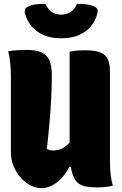

<svg xmlns="http://www.w3.org/2000/svg" viewBox="-20 -971 640 1004"><path d="M570 0Q558 3 544.5 5Q531 7 517 8Q503 9 489 9Q457 9 432.5 5Q408 1 391 -11.5Q374 -24 363.5 -49Q353 -74 348.5 -113.5Q344 -153 344 -213Q344 -274 344 -335Q344 -396 344 -456.5Q344 -517 344 -578Q344 -639 344 -700Q355 -703 369.5 -705Q384 -707 399.5 -707.5Q415 -708 428 -708Q478 -708 505.5 -696.5Q533 -685 544 -660.5Q555 -636 555 -597Q555 -544 555 -486.5Q555 -429 555 -369.5Q555 -310 555 -249Q555 -188 555 -127Q555 -89 558.5 -58Q562 -27 570 0ZM196 13Q170 13 142 -0.5Q114 -14 90.5 -39.5Q67 -65 52 -99.5Q37 -134 37 -174Q37 -240 37 -306Q37 -372 37 -438.5Q37 -505 37 -570Q37 -608 33.5 -641.5Q30 -675 23 -703Q46 -707 71 -708.5Q96 -710 120 -710Q166 -710 195 -698Q224 -686 237.5 -657.5Q251 -629 251 -579Q251 -524 248 -461Q245 -398 239 -330.5Q233 -263 225 -192Q232 -189 239.5 -186.5Q247 -184 255 -184Q276 -184 295 -190.5Q314 -197 333 -214.5Q352 -232 370 -266V-99H343Q322 -59 297 -34.5Q272 -10 246.5 1.5Q221 13 196 13ZM383 -951Q415 -951 438 -947.5Q461 -944 478 -934Q487 -929 489.5 -921Q492 -913 490 -903Q480 -863 455.5 -833.5Q431 -804 392.5 -787.5Q354 -771 304 -771H296Q246 -771 208 -787.5Q170 -804 145 -833.5Q120 -863 110 -903Q108 -913 110.5 -921Q113 -929 122 -934Q139 -944 162 -947.5Q185 -951 217 -951Q231 -923 248.5 -910Q266 -897 300 -894Q334 -897 352 -910Q370 -923 383 -951Z"/></svg>

Font: Recursive Monospace Casual Black
Style: Regular
Weight: 900
Version: Version 1.047